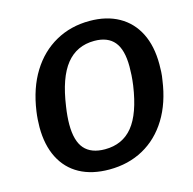

<svg xmlns="http://www.w3.org/2000/svg" viewBox="-110 -863 990 984"><g transform="rotate(-15 385.0 -371.0)"><path d="M352 10Q260 10 195 -25.5Q130 -61 95.5 -129Q61 -197 61 -292Q61 -311 62.5 -332.5Q64 -354 67 -375Q84 -494 136 -578Q188 -662 268.5 -707Q349 -752 449 -752Q539 -752 604 -715.5Q669 -679 703.5 -610.5Q738 -542 738 -445Q738 -426 737 -405Q736 -384 732 -362Q716 -245 664.5 -161.5Q613 -78 533 -34Q453 10 352 10ZM357 -96Q450 -96 504.5 -163Q559 -230 580 -374Q584 -403 585.5 -427.5Q587 -452 587 -473Q587 -563 552 -605Q517 -647 446 -647Q353 -647 297 -577.5Q241 -508 220 -360Q216 -334 214 -310Q212 -286 212 -266Q212 -178 248 -137Q284 -96 357 -96Z"/></g></svg>

Font: Libre Franklin SemiBold
Style: Italic
Weight: 600
Italic angle: -8°
Designer: Pablo Impallari, Rodrigo Fuenzalida, Nhung Nguyen
Foundry: Impallari Type
Version: Version 3.000